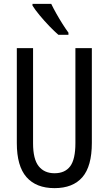

<svg xmlns="http://www.w3.org/2000/svg" viewBox="-20 -963 562 993"><path d="M455 -224Q455 -103 406 -46.5Q357 10 262 10Q167 10 117 -47Q67 -104 67 -223V-714H151V-222Q151 -140 180 -103.5Q209 -67 262 -67Q316 -67 343 -103Q370 -139 370 -223V-714H455ZM245 -943Q256 -920 271.5 -892.5Q287 -865 303.5 -839Q320 -813 334 -794V-783H282Q262 -800 235.5 -827.5Q209 -855 185 -884Q161 -913 148 -934V-943Z"/></svg>

Font: Noto Sans Bengali ExtraCondensed
Style: Regular
Weight: 400
Width: 2
Designer: Jelle Bosma - Monotype Design Team
Foundry: Monotype Imaging Inc.
Version: Version 2.003; ttfautohint (v1.8.4.7-5d5b)